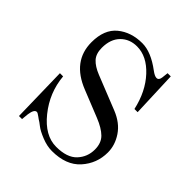

<svg xmlns="http://www.w3.org/2000/svg" viewBox="-202 -868 1024 1024"><g transform="rotate(45 310.0 -356.0)"><path d="M88 -306H112Q122 -193 194 -103.5Q266 -14 351 -14Q433 -14 470.5 -54Q508 -94 508 -150Q508 -199 479.5 -227Q451 -255 396 -277L244 -338Q90 -399 90 -542Q90 -638 146 -684Q202 -730 286 -730Q352 -730 432 -670Q456 -652 470 -652Q487 -652 490 -676L494 -712H518L528 -452H504Q480 -560 416 -629Q352 -698 278 -698Q222 -698 186 -661.5Q150 -625 150 -560Q150 -515 173 -490Q196 -465 241 -447L434 -370Q501 -343 534.5 -293Q568 -243 568 -188Q568 -105 513 -43.5Q458 18 351 18Q314 18 273 1.5Q232 -15 212.5 -30.5Q193 -46 182 -52Q178 -55 169.5 -61Q161 -67 156 -70Q151 -73 147 -73Q128 -73 122 -30L118 10H95Z"/></g></svg>

Font: Old Standard TT
Style: Regular
Weight: 400
Designer: Alexey Kryukov <alexios@thessalonica.org.ru>
Version: Version 1.0